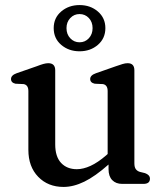

<svg xmlns="http://www.w3.org/2000/svg" viewBox="-20 -726 650 758"><path d="M92 -134.5V-366.5Q92 -390.5 73.5 -394L41 -395.5Q23.5 -399.5 23.5 -414Q23.5 -429 46 -437L125 -464.5Q140.5 -470.5 151.2 -473.5Q162 -476.5 170.5 -476.5Q198 -476.5 198 -448.5V-156Q198 -107.5 221.2 -82.8Q244.5 -58 283.5 -58Q308.5 -58 337.5 -71.2Q366.5 -84.5 399.5 -113L405 -118V-366.5Q405 -390.5 386.5 -394L354 -395.5Q336 -399.5 336 -414Q336 -429 359 -437L437.5 -464.5Q453 -470 463.8 -473.2Q474.5 -476.5 484 -476.5Q510.5 -476.5 510.5 -448.5V-81.5Q510.5 -66 516.2 -58.2Q522 -50.5 532 -47.5L552.5 -42.5Q572 -35.5 572 -20.5Q572 0 546 0H462.5Q437.5 0 423 -15Q408.5 -30 408.5 -58V-76.5Q355.5 -29.5 312.8 -8.8Q270 12 231 12Q169.5 12 130.8 -28Q92 -68 92 -134.5ZM294 -523.5Q251.5 -523.5 221.8 -548.8Q192 -574 192 -615Q192 -655.5 221.8 -680.8Q251.5 -706 294 -706Q337 -706 366.5 -680.5Q396 -655 396 -615Q396 -574.5 366.5 -549Q337 -523.5 294 -523.5ZM294 -670.5Q272.5 -670.5 257.5 -654.8Q242.5 -639 242.5 -615Q242.5 -590.5 257.5 -574.8Q272.5 -559 294 -559Q316 -559 330.8 -575Q345.5 -591 345.5 -615Q345.5 -639 330.8 -654.8Q316 -670.5 294 -670.5Z"/></svg>

Font: Fraunces 9pt S050
Style: Regular
Weight: 400
Version: Version 1.000; ttfautohint (v1.8.3)